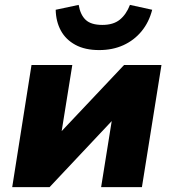

<svg xmlns="http://www.w3.org/2000/svg" viewBox="-20 -766 710 786"><path d="M30 0 109 -500H276L230 -214H218L488 -500H641L561 0H394L440 -287H453L183 0ZM386 -561Q328 -561 288.5 -582.5Q249 -604 229 -641Q209 -678 208 -726L302 -746Q309 -705 331 -684.5Q353 -664 399 -664Q444 -664 470.5 -685.5Q497 -707 512 -746L603 -726Q590 -675 559.5 -638Q529 -601 485 -581Q441 -561 386 -561Z"/></svg>

Font: Nunito Sans 9pt Black
Style: Italic
Weight: 900
Italic angle: -9°
Version: Version 3.101;gftools[0.9.27]